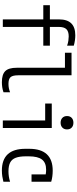

<svg xmlns="http://www.w3.org/2000/svg" viewBox="590 -1400 820 2040"><g transform="rotate(90 1000.0 -380.0)"><path d="M186 0V-430H35V-500H186V-597Q186 -684 228 -727Q270 -770 355 -770Q381 -770 409 -766Q437 -762 465 -754V-683Q437 -693 412 -696.5Q387 -700 367 -700Q314 -700 290 -675.5Q266 -651 266 -594V-500H465V-430H266V0Z M853 10Q771 10 735.5 -26Q700 -62 700 -147V-660H540V-730H780V-164Q780 -105 799.5 -82.5Q819 -60 871 -60Q897 -60 918.5 -64.5Q940 -69 960 -77V-7Q934 2 907.5 6Q881 10 853 10Z M1260 0V-450H1080V-520H1340V0ZM1284 -614Q1252 -614 1232.5 -632.5Q1213 -651 1213 -682Q1213 -714 1232.5 -732Q1252 -750 1284 -750Q1316 -750 1335.5 -732Q1355 -714 1355 -682Q1355 -651 1335.5 -632.5Q1316 -614 1284 -614Z M1792 10Q1561 10 1561 -240V-280Q1561 -530 1793 -530Q1858 -530 1911 -514V-305H1833V-502L1871 -445Q1849 -453 1827 -456.5Q1805 -460 1783 -460Q1709 -460 1675 -416Q1641 -372 1641 -275V-245Q1641 -178 1656.5 -137Q1672 -96 1707 -78Q1742 -60 1800 -60Q1828 -60 1855 -64Q1882 -68 1911 -77V-6Q1884 1 1854 5.5Q1824 10 1792 10Z"/></g></svg>

Font: M PLUS Code Latin
Style: Regular
Weight: 400
Designer: Coji Morishita
Foundry: UNDERFOREST DESIGN
Version: Version 1.002; ttfautohint (v1.8.3)